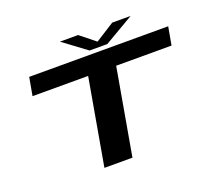

<svg xmlns="http://www.w3.org/2000/svg" viewBox="-134 -988 1291 1165"><g transform="rotate(-20 512.0 -406.0)"><path d="M351 0 449 -558H90L111 -675H1008.5L987.5 -558H630L532 0ZM510 -700 359 -812H476.5L574 -734L697 -812H816L624.5 -700Z"/></g></svg>

Font: Anybody UltraExpanded SemiBold
Style: Italic
Weight: 600
Width: 9
Italic angle: -10°
Designer: Tyler Finck
Foundry: Etcetera Type Company
Version: Version 1.010; ttfautohint (v1.8.3) -l 8 -r 50 -G 200 -x 14 